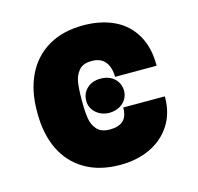

<svg xmlns="http://www.w3.org/2000/svg" viewBox="-85 -627 748 727"><g transform="rotate(-15 288.5 -263.5)"><path d="M311.5 -325.2Q344.7 -325.2 365.2 -306.9Q385.7 -288.6 386.7 -258.8Q386.7 -239.7 377 -224.4Q367.2 -209 350.1 -200.2Q333 -191.4 311.5 -191.4Q291.5 -191.4 274.7 -200.2Q257.8 -209 248 -224.1Q238.3 -239.3 238.3 -256.8Q238.3 -287.1 258.8 -306.2Q279.3 -325.2 311.5 -325.2ZM47.9 -259.8V-268.6Q47.9 -348.1 76.9 -408.7Q106 -469.2 162.8 -503.2Q219.7 -537.1 300.8 -537.1Q369.1 -537.1 421.1 -512.5Q473.1 -487.8 502 -438.2Q530.8 -388.7 530.3 -317.4H367.2Q367.2 -354.5 349.9 -376.5Q332.5 -398.4 296.9 -398.4Q263.2 -398.4 247.1 -379.9Q231 -361.3 226.8 -334.7Q222.7 -308.1 222.7 -268.6V-259.8Q222.7 -219.2 226.8 -192.9Q231 -166.5 247.3 -148.2Q263.7 -129.9 297.9 -129.9Q332 -129.9 349.6 -146Q367.2 -162.1 367.2 -197.3H530.3Q530.8 -132.8 500.7 -85.9Q470.7 -39.1 418.7 -14.6Q366.7 9.8 301.8 9.8Q220.2 9.8 163.1 -23.9Q106 -57.6 76.9 -118.2Q47.9 -178.7 47.9 -259.8Z"/></g></svg>

Font: Pretendard Std Black
Style: Regular
Weight: 900
Designer: Base glyphs from Inter by Rasmus Andersson; Hangeul glyphs from Noto Sans CJK(Source Han Sans) by Jang Soo-young and Kan
Foundry: Kil Hyung-jin
Version: Version 1.309